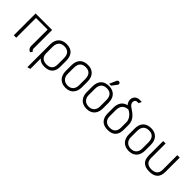

<svg xmlns="http://www.w3.org/2000/svg" viewBox="148 -1805 3117 3117"><g transform="rotate(45 1706.0 -247.0)"><path d="M474 -27C450 -41 445 -69 445 -69V-501H66V0H122V-454H389L388 -79C388 -7 447 6 447 6Z M642 195V-44C678 0 729 10 776 10C899 10 961 -55 961 -172V-307C961 -424 909 -507 775 -507C655 -507 588 -433 588 -315V211ZM905 -165C905 -76 852 -40 776 -40C700 -40 644 -78 644 -165V-314C644 -427 713 -455 774 -455C840 -455 905 -426 905 -313Z M1445 -316C1445 -437 1376 -512 1260 -512C1139 -512 1072 -442 1072 -316V-184C1072 -82 1129 10 1260 10C1392 10 1445 -82 1445 -184ZM1389 -174C1389 -95 1344 -40 1260 -40C1178 -40 1128 -95 1128 -174V-316C1128 -421 1182 -461 1260 -461C1335 -461 1389 -421 1389 -316Z M1761 -538 1830 -630C1840 -644 1835 -670 1813 -677C1796 -682 1777 -676 1768 -656L1717 -538ZM1929 -316C1929 -437 1860 -512 1744 -512C1623 -512 1556 -442 1556 -316V-184C1556 -82 1613 10 1744 10C1876 10 1929 -82 1929 -184ZM1873 -174C1873 -95 1828 -40 1744 -40C1662 -40 1612 -95 1612 -174V-316C1612 -421 1666 -461 1744 -461C1819 -461 1873 -421 1873 -316Z M2413 -288C2413 -407 2334 -462 2241 -524C2170 -570 2191 -654 2246 -654H2279L2300 -705H2255C2130 -705 2107 -571 2177 -504C2088 -486 2040 -417 2040 -310V-184C2040 -68 2097 10 2228 10C2360 10 2413 -64 2413 -184ZM2357 -174C2357 -77 2304 -40 2228 -40C2152 -40 2096 -82 2096 -174V-310C2096 -415 2150 -457 2233 -464C2328 -420 2357 -338 2357 -301Z M2897 -316C2897 -437 2828 -512 2712 -512C2591 -512 2524 -442 2524 -316V-184C2524 -82 2581 10 2712 10C2844 10 2897 -82 2897 -184ZM2841 -174C2841 -95 2796 -40 2712 -40C2630 -40 2580 -95 2580 -174V-316C2580 -421 2634 -461 2712 -461C2787 -461 2841 -421 2841 -316Z M3319 -165C3319 -75 3263 -40 3183 -40C3107 -40 3051 -75 3051 -165V-501H2995V-172C2995 -47 3062 10 3183 10C3308 10 3375 -47 3375 -172V-501H3319Z"/></g></svg>

Font: Advent Pro
Style: Regular
Weight: 400
Designer: Andreas Kalpakidis
Foundry: Andreas Kalpakidis
Version: Version 2.002 2008